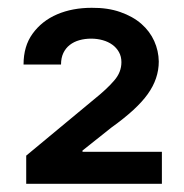

<svg xmlns="http://www.w3.org/2000/svg" viewBox="-20 -825 463 482"><path d="M386.4 -363.6H45.8V-434.3L216.6 -576Q248.9 -601.9 266.7 -622.9Q284.8 -643.5 284.8 -669Q284.8 -683.2 278.6 -694.2Q272.4 -705.3 262.1 -712.7Q251.8 -720.2 237.9 -724.1Q224.1 -728 208.8 -728Q193.2 -728 179.3 -724.1Q165.5 -720.2 155.2 -712.2Q144.9 -704.2 139 -691.9Q133.2 -679.7 133.2 -663H39.1Q39.1 -709.2 61.8 -740.4Q85.2 -772.7 123.6 -789.1Q161.9 -805.4 210.2 -805.4Q250.7 -805.8 282.1 -794.7Q313.6 -783.7 334.9 -765.1Q356.2 -746.4 367.2 -721.9Q378.2 -697.4 378.6 -670.5Q378.6 -627.5 350.9 -588.8Q323.9 -550.8 260.3 -505.3L187.1 -447.1V-443.9H386.4Z"/></svg>

Font: Linik Sans SemiBold
Style: Regular
Weight: 600
Designer: Fonts by Rasmus Andersson / Changes by Cristiano Sobral with parts from Marc Monis
Foundry: rsms
Version: Version 3.020; ttfautohint (v1.6)